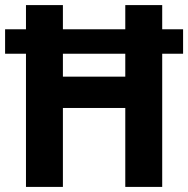

<svg xmlns="http://www.w3.org/2000/svg" viewBox="-21 -734 739 754"><path d="M81 0V-523H-1V-619H81V-714H226V-619H471V-714H616V-619H698V-523H616V0H471V-310H226V0ZM226 -433H471V-523H226Z"/></svg>

Font: Noto Sans Gurmukhi UI SemiCondensed
Style: Bold
Weight: 700
Width: 4
Designer: Jelle Bosma - Monotype Design Team
Foundry: Monotype Imaging Inc.
Version: Version 2.004; ttfautohint (v1.8.4.7-5d5b)